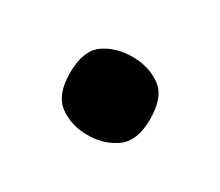

<svg xmlns="http://www.w3.org/2000/svg" viewBox="-48 -525 389 340"><g transform="rotate(30 147.0 -355.0)"><path d="M146.5 -275Q113 -275 89 -292.7Q65 -310.3 65 -355.1Q65 -401 89.1 -418Q113.2 -435 147 -435Q180 -435 204.5 -417.9Q229 -400.8 229 -354.8Q229 -310 204.5 -292.5Q180 -275 146.5 -275Z"/></g></svg>

Font: Noto Serif Khojki
Style: Regular
Weight: 400
Designer: Juan Bruce
Version: Version 2.002